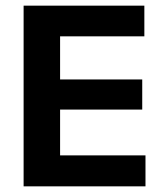

<svg xmlns="http://www.w3.org/2000/svg" viewBox="-20 -659 578 679"><path d="M192.5 0H63.5V-639H192.5ZM494.5 0H102V-109.5H494.5ZM483 -271.5H138.5V-378H483ZM490.5 -530.5H101.5V-639H490.5Z"/></svg>

Font: Anek Malayalam SemiBold
Style: Regular
Weight: 600
Version: Version 1.003